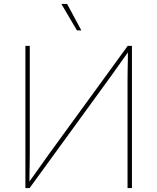

<svg xmlns="http://www.w3.org/2000/svg" viewBox="-20 -962 805 982"><path d="M654.8 0H632.3V-551.3Q632.3 -576.7 632.8 -602.1Q633.3 -627.4 633.8 -652.8Q634.3 -678.2 634.3 -703.6H641.1Q622.6 -678.2 604.7 -652.8Q586.9 -627.4 568.8 -602.1Q550.8 -576.7 532.2 -551.3L131.3 0H109.9V-727.5H132.3V-175.3Q132.3 -149.9 131.8 -124.5Q131.3 -99.1 130.9 -74Q130.4 -48.8 130.4 -23.4H123Q141.6 -48.8 159.4 -74Q177.2 -99.1 195.3 -124.5Q213.4 -149.9 231.4 -175.3L633.3 -727.5H654.8ZM373.5 -806.6 293.9 -941.9H323.2L396 -806.6Z"/></svg>

Font: Inter 16pt Thin
Style: Regular
Weight: 250
Version: Version 4.001;git-66647c0bb